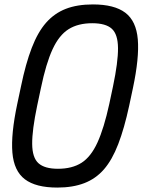

<svg xmlns="http://www.w3.org/2000/svg" viewBox="-20 -834 644 868"><path d="M239 14Q142 14 92.5 -23.5Q43 -61 36 -144Q29 -227 58 -364L75 -444Q96 -546 123.5 -617.5Q151 -689 188.5 -731.5Q226 -774 277.5 -794Q329 -814 400 -814Q497 -814 546.5 -776.5Q596 -739 603 -656Q610 -573 581 -436L564 -356Q542 -254 514.5 -182.5Q487 -111 450 -68.5Q413 -26 361 -6Q309 14 239 14ZM242 -71Q306 -71 348.5 -98Q391 -125 420.5 -189.5Q450 -254 474 -364L491 -444Q514 -554 513.5 -616.5Q513 -679 485.5 -704Q458 -729 397 -729Q333 -729 290 -702Q247 -675 217.5 -611Q188 -547 165 -436L148 -356Q125 -246 125.5 -183.5Q126 -121 154 -96Q182 -71 242 -71Z"/></svg>

Font: Victor Mono Thin SemiBold
Style: Italic
Weight: 600
Italic angle: -12°
Monospace: yes
Version: Version 1.561;gftools[0.9.30]